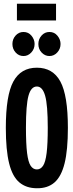

<svg xmlns="http://www.w3.org/2000/svg" viewBox="-20 -990 390 1021"><path d="M176 11Q120 11 83 -20Q46 -51 28.5 -121.5Q11 -192 11 -310Q11 -483 51 -556.5Q91 -630 176 -630Q261 -630 301 -556.5Q341 -483 341 -310Q341 -192 323.5 -121.5Q306 -51 269.5 -19.5Q233 12 176 11ZM176 -89Q196 -89 209 -108.5Q222 -128 228 -176.5Q234 -225 234 -311Q234 -432 220 -481Q206 -530 176 -530Q145 -530 131.5 -481Q118 -432 118 -311Q118 -225 124 -176.5Q130 -128 143 -108.5Q156 -89 176 -89ZM105 -692Q80 -692 63 -711Q46 -730 46 -756Q46 -782 63 -801Q80 -820 105 -820Q131 -820 147.5 -800Q164 -780 164 -756Q164 -730 146.5 -711Q129 -692 105 -692ZM243 -692Q219 -692 201.5 -710.5Q184 -729 184 -756Q184 -782 201 -801Q218 -820 243 -820Q269 -820 285.5 -800Q302 -780 302 -756Q302 -730 284.5 -711Q267 -692 243 -692ZM70 -881V-970H278V-881Z"/></svg>

Font: Inconsolata ExtraCondensed Black
Style: Regular
Weight: 900
Width: 2
Monospace: yes
Designer: Raph Levien, Cyreal, Brenton Simpson
Foundry: Raph Levien, Cyreal, Google
Version: Version 3.001; ttfautohint (v1.8.2.53-6de2)